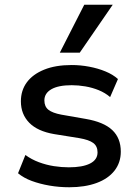

<svg xmlns="http://www.w3.org/2000/svg" viewBox="-20 -780 580 809"><path d="M272 9Q229 9 188.5 2Q148 -5 114 -17.5Q80 -30 56 -50L87 -127Q113 -108 144 -96.5Q175 -85 207 -80Q239 -75 270 -75Q328 -75 359.5 -91Q391 -107 391 -138Q391 -164 373 -177.5Q355 -191 314 -198L208 -215Q138 -227 103 -263Q68 -299 68 -353Q68 -399 93 -433Q118 -467 166 -486.5Q214 -506 282 -506Q319 -506 356 -499Q393 -492 424.5 -479Q456 -466 477 -447L444 -371Q423 -389 396 -400Q369 -411 339.5 -416Q310 -421 282 -421Q226 -421 196.5 -404Q167 -387 167 -357Q167 -331 184 -317.5Q201 -304 238 -297L341 -279Q417 -266 453 -232Q489 -198 489 -141Q489 -95 462.5 -61Q436 -27 387 -9Q338 9 272 9ZM232 -558 335 -760H455L316 -558Z"/></svg>

Font: Nunito Sans 8pt SemiBold
Style: Regular
Weight: 600
Version: Version 3.101;gftools[0.9.27]